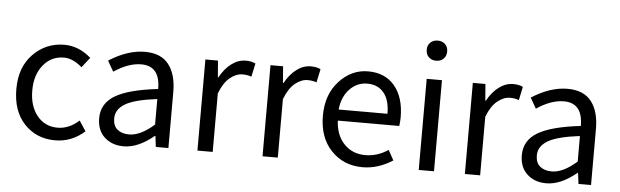

<svg xmlns="http://www.w3.org/2000/svg" viewBox="-49 -951 3679 1140"><g transform="rotate(5 1790.5 -381.0)"><path d="M306 13Q195 13 123 -63Q51 -139 51 -271Q51 -402 127.5 -479.5Q204 -557 313 -557Q399 -557 472 -493L425 -433Q370 -481 317 -481Q242 -481 194 -422.5Q146 -364 146 -271Q146 -177 192.5 -120Q239 -63 314 -63Q383 -63 442 -117L482 -56Q405 13 306 13Z M715 13Q645 13 600.5 -28Q556 -69 556 -141Q556 -229 635.5 -276.5Q715 -324 890 -344Q890 -481 778 -481Q701 -481 615 -423L579 -486Q690 -557 793 -557Q889 -557 935 -498Q981 -439 981 -334V0H906L898 -65H895Q801 13 715 13ZM741 -60Q809 -60 890 -132V-284Q757 -268 701 -235Q645 -202 645 -147Q645 -103 671.5 -81.5Q698 -60 741 -60Z M1154 0V-543H1229L1237 -444H1240Q1269 -497 1309 -527Q1349 -557 1394 -557Q1429 -557 1452 -545L1435 -465Q1412 -474 1382 -474Q1344 -474 1307 -444Q1270 -414 1245 -349V0Z M1542 0V-543H1617L1625 -444H1628Q1657 -497 1697 -527Q1737 -557 1782 -557Q1817 -557 1840 -545L1823 -465Q1800 -474 1770 -474Q1732 -474 1695 -444Q1658 -414 1633 -349V0Z M2138 13Q2026 13 1952 -64Q1878 -141 1878 -271Q1878 -398 1951 -477.5Q2024 -557 2123 -557Q2225 -557 2282 -488.5Q2339 -420 2339 -302Q2339 -276 2335 -250H1969Q1973 -163 2022.5 -111.5Q2072 -60 2149 -60Q2221 -60 2285 -103L2318 -43Q2231 13 2138 13ZM1968 -316H2259Q2259 -397 2223.5 -440.5Q2188 -484 2124 -484Q2064 -484 2020 -438.5Q1976 -393 1968 -316Z M2473 0V-543H2564V0ZM2458 -716Q2458 -742 2475 -758.5Q2492 -775 2519 -775Q2546 -775 2563 -758.5Q2580 -742 2580 -716Q2580 -688 2563 -671.5Q2546 -655 2519 -655Q2492 -655 2475 -671.5Q2458 -688 2458 -716Z M2748 0V-543H2823L2831 -444H2834Q2863 -497 2903 -527Q2943 -557 2988 -557Q3023 -557 3046 -545L3029 -465Q3006 -474 2976 -474Q2938 -474 2901 -444Q2864 -414 2839 -349V0Z M3234 13Q3164 13 3119.5 -28Q3075 -69 3075 -141Q3075 -229 3154.5 -276.5Q3234 -324 3409 -344Q3409 -481 3297 -481Q3220 -481 3134 -423L3098 -486Q3209 -557 3312 -557Q3408 -557 3454 -498Q3500 -439 3500 -334V0H3425L3417 -65H3414Q3320 13 3234 13ZM3260 -60Q3328 -60 3409 -132V-284Q3276 -268 3220 -235Q3164 -202 3164 -147Q3164 -103 3190.5 -81.5Q3217 -60 3260 -60Z"/></g></svg>

Font: Noto Sans SC
Style: Regular
Weight: 400
Designer: Ryoko NISHIZUKA  (kana, bopomofo & ideographs); Paul D. Hunt (Latin, Greek & Cyrillic); Sandoll Communications , Soo-you
Foundry: Adobe
Version: Version 2.002;hotconv 1.0.116;makeotfexe 2.5.65601